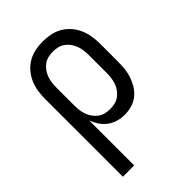

<svg xmlns="http://www.w3.org/2000/svg" viewBox="-218 -624 936 936"><g transform="rotate(-45 250.0 -156.5)"><path d="M64 215V-320Q64 -347 68 -373.5Q72 -400 82.5 -424.5Q93 -449 110.5 -469.5Q128 -490 151 -503.5Q174 -517 200.5 -522.5Q227 -528 254 -528Q281 -528 307.5 -522.5Q334 -517 357 -503.5Q380 -490 397.5 -469.5Q415 -449 425.5 -424.5Q436 -400 440 -373.5Q444 -347 444 -320V-200Q444 -175 441.5 -150.5Q439 -126 431 -102.5Q423 -79 410 -58Q397 -37 377.5 -21.5Q358 -6 334 1Q310 8 285 8Q261 8 238 1.5Q215 -5 196 -19Q177 -33 163.5 -53Q150 -73 142 -96V215ZM254 -62Q271 -62 287.5 -66Q304 -70 317.5 -80Q331 -90 341 -104Q351 -118 356.5 -134Q362 -150 364 -166.5Q366 -183 366 -200V-320Q366 -337 364 -353.5Q362 -370 356.5 -386Q351 -402 341 -416Q331 -430 317.5 -440Q304 -450 287.5 -454Q271 -458 254 -458Q237 -458 220.5 -454Q204 -450 190.5 -440Q177 -430 167 -416Q157 -402 151.5 -386Q146 -370 144 -353.5Q142 -337 142 -320V-200Q142 -183 144 -166.5Q146 -150 151.5 -134Q157 -118 167 -104Q177 -90 190.5 -80Q204 -70 220.5 -66Q237 -62 254 -62Z"/></g></svg>

Font: Iosevka
Style: Regular
Weight: 400
Monospace: yes
Designer: Belleve Invis
Foundry: Belleve Invis
Version: Version 33.2.3; ttfautohint (v1.8.4)